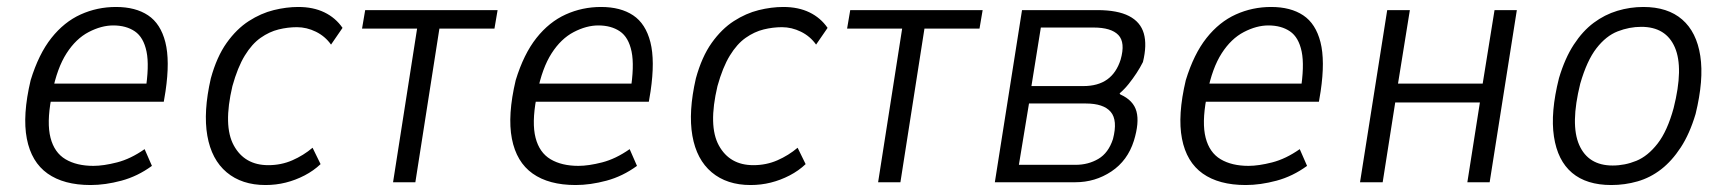

<svg xmlns="http://www.w3.org/2000/svg" viewBox="-20 -523 4954 551"><path d="M240 8Q163 8 116.5 -25Q70 -58 57 -125Q44 -192 68 -293Q91 -368 127.5 -414Q164 -460 211.5 -481.5Q259 -503 313 -503Q369 -503 405 -479Q441 -455 454.5 -402Q468 -349 455 -261L450 -231H109L118 -283H419L397 -260Q409 -334 400.5 -375Q392 -416 367 -433Q342 -450 305 -450Q271 -450 234.5 -431Q198 -412 171 -370Q144 -328 130 -258L127 -240Q114 -170 125 -127.5Q136 -85 168 -66Q200 -47 248 -47Q277 -47 316 -57Q355 -67 395 -95L416 -47Q375 -17 328.5 -4.5Q282 8 240 8Z M742 8Q674 8 630.5 -28.5Q587 -65 575 -133.5Q563 -202 585 -298Q602 -360 630.5 -400Q659 -440 694 -462.5Q729 -485 765.5 -494Q802 -503 836 -503Q879 -503 911 -487.5Q943 -472 963 -443L930 -395Q913 -419 886.5 -432Q860 -445 832 -445Q806 -445 779.5 -438.5Q753 -432 728 -414.5Q703 -397 682.5 -363.5Q662 -330 647 -276Q620 -162 651 -105.5Q682 -49 750 -49Q787 -49 819 -63Q851 -77 877 -99L900 -52Q880 -33 854 -19.5Q828 -6 800 1Q772 8 742 8Z M1108 0 1177 -441H1019L1028 -494H1408L1399 -441H1241L1172 0Z M1632 8Q1555 8 1508.5 -25Q1462 -58 1449 -125Q1436 -192 1460 -293Q1483 -368 1519.5 -414Q1556 -460 1603.5 -481.5Q1651 -503 1705 -503Q1761 -503 1797 -479Q1833 -455 1846.5 -402Q1860 -349 1847 -261L1842 -231H1501L1510 -283H1811L1789 -260Q1801 -334 1792.5 -375Q1784 -416 1759 -433Q1734 -450 1697 -450Q1663 -450 1626.5 -431Q1590 -412 1563 -370Q1536 -328 1522 -258L1519 -240Q1506 -170 1517 -127.5Q1528 -85 1560 -66Q1592 -47 1640 -47Q1669 -47 1708 -57Q1747 -67 1787 -95L1808 -47Q1767 -17 1720.5 -4.5Q1674 8 1632 8Z M2134 8Q2066 8 2022.5 -28.5Q1979 -65 1967 -133.5Q1955 -202 1977 -298Q1994 -360 2022.5 -400Q2051 -440 2086 -462.5Q2121 -485 2157.5 -494Q2194 -503 2228 -503Q2271 -503 2303 -487.5Q2335 -472 2355 -443L2322 -395Q2305 -419 2278.5 -432Q2252 -445 2224 -445Q2198 -445 2171.5 -438.5Q2145 -432 2120 -414.5Q2095 -397 2074.5 -363.5Q2054 -330 2039 -276Q2012 -162 2043 -105.5Q2074 -49 2142 -49Q2179 -49 2211 -63Q2243 -77 2269 -99L2292 -52Q2272 -33 2246 -19.5Q2220 -6 2192 1Q2164 8 2134 8Z M2500 0 2569 -441H2411L2420 -494H2800L2791 -441H2633L2564 0Z M2835 0 2913 -494H3129Q3187 -494 3220 -477Q3253 -460 3262.5 -427Q3272 -394 3260 -345Q3252 -329 3241.5 -313Q3231 -297 3219 -282Q3207 -267 3193 -255L3195 -252Q3233 -235 3241.5 -203Q3250 -171 3234 -119Q3216 -62 3169.5 -31Q3123 0 3066 0ZM2904 -50H3067Q3103 -50 3132 -67Q3161 -84 3174 -124Q3188 -178 3167.5 -202Q3147 -226 3096 -226H2933ZM2940 -276H3089Q3131 -276 3157.5 -295Q3184 -314 3196 -352Q3210 -401 3189.5 -422.5Q3169 -444 3118 -444H2967Z M3555 8Q3478 8 3431.5 -25Q3385 -58 3372 -125Q3359 -192 3383 -293Q3406 -368 3442.5 -414Q3479 -460 3526.5 -481.5Q3574 -503 3628 -503Q3684 -503 3720 -479Q3756 -455 3769.5 -402Q3783 -349 3770 -261L3765 -231H3424L3433 -283H3734L3712 -260Q3724 -334 3715.5 -375Q3707 -416 3682 -433Q3657 -450 3620 -450Q3586 -450 3549.5 -431Q3513 -412 3486 -370Q3459 -328 3445 -258L3442 -240Q3429 -170 3440 -127.5Q3451 -85 3483 -66Q3515 -47 3563 -47Q3592 -47 3631 -57Q3670 -67 3710 -95L3731 -47Q3690 -17 3643.5 -4.5Q3597 8 3555 8Z M3883 0 3961 -494H4026L3992 -283H4235L4269 -494H4333L4255 0H4191L4227 -229H3984L3948 0Z M4604 8Q4533 8 4491.5 -27Q4450 -62 4439.5 -131Q4429 -200 4454 -299Q4471 -356 4496.5 -395Q4522 -434 4553.5 -457.5Q4585 -481 4621.5 -492Q4658 -503 4696 -503Q4766 -503 4807.5 -467Q4849 -431 4859.5 -362.5Q4870 -294 4846 -196Q4829 -139 4803.5 -100Q4778 -61 4747 -37Q4716 -13 4679.5 -2.5Q4643 8 4604 8ZM4608 -48Q4643 -48 4676 -61.5Q4709 -75 4737 -111Q4765 -147 4783 -213Q4812 -328 4786.5 -387Q4761 -446 4690 -446Q4656 -446 4622.5 -433Q4589 -420 4561.5 -384.5Q4534 -349 4515 -283Q4486 -166 4512 -107Q4538 -48 4608 -48Z"/></svg>

Font: Nunito Sans 7pt Condensed Light
Style: Italic
Weight: 300
Width: 3
Italic angle: -9°
Designer: Vernon Adams
Foundry: Vernon Adams
Version: Version 3.101;gftools[0.9.27]